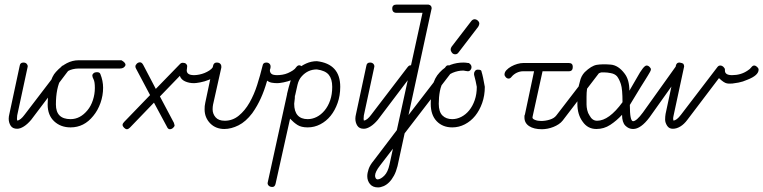

<svg xmlns="http://www.w3.org/2000/svg" viewBox="-20 -570 3331 838"><path d="M66 -283Q68 -297 82 -297Q91 -297 96 -292Q101 -287 101 -280Q101 -279 100.5 -277.5Q100 -276 100 -275L55 -66Q54 -57 54 -51Q54 -48 55 -44Q62 -44 70.5 -51Q79 -58 87 -69L246 -277Q252 -285 259 -285Q266 -285 272.5 -279Q279 -273 279 -266Q279 -260 274 -256L116 -47Q100 -28 84 -18Q68 -8 55 -8Q35 -8 26.5 -21.5Q18 -35 18 -52Q18 -61 21 -73Z M403 -255Q415 -255 418 -247Q430 -217 430 -187Q430 -153 418.5 -120.5Q407 -88 387 -64Q347 -14 288 -14Q245 -14 216.5 -40.5Q188 -67 188 -114Q190 -220 224 -256Q270 -307 323 -307H510Q528 -297 528 -286Q522 -271 504 -271H323Q268 -270 247 -228Q224 -185 224 -114Q224 -50 288 -50Q330 -50 362 -89Q377 -107 385.5 -133Q394 -159 394 -186Q394 -213 388.5 -223.5Q383 -234 383 -240Q383 -246 388.5 -250.5Q394 -255 403 -255Z M574 -270Q571 -275 571 -280Q571 -286 577 -292Q583 -298 591 -298Q599 -298 605 -287L660 -182L766 -291Q771 -296 778 -296Q787 -296 792 -291.5Q797 -287 797 -281Q797 -276 796 -271Q795 -266 795 -263Q795 -242 827 -242Q837 -242 849.5 -244.5Q862 -247 873 -251.5Q884 -256 894 -262.5Q904 -269 909 -277Q915 -285 923 -285Q929 -285 935.5 -279Q942 -273 942 -266Q942 -252 927 -241Q912 -230 892.5 -222Q873 -214 854 -210.5Q835 -207 827 -207Q805 -207 787.5 -215Q770 -223 765 -239L678 -149L739 -34Q742 -25 742 -23Q742 -18 735.5 -12Q729 -6 721 -6Q713 -6 708 -18L652 -122L547 -13Q540 -6 534 -6Q528 -6 521.5 -12.5Q515 -19 515 -25Q515 -31 522 -38L635 -155Z M910 -283Q913 -297 926 -297Q936 -297 941 -292Q946 -287 946 -280Q946 -279 946 -277.5Q946 -276 946 -275L910 -114Q908 -104 908 -93Q908 -73 921 -58Q934 -43 961 -43Q995 -43 1022 -65Q1049 -87 1069 -122Q1089 -157 1102.5 -199.5Q1116 -242 1126 -283Q1128 -297 1142 -297Q1151 -297 1156 -292Q1161 -287 1161 -280Q1161 -273 1159.5 -269.5Q1158 -266 1158 -263Q1158 -254 1164.5 -248Q1171 -242 1190 -242Q1200 -242 1212.5 -244Q1225 -246 1236.5 -251Q1248 -256 1258 -262.5Q1268 -269 1273 -277Q1279 -285 1286 -285Q1292 -285 1298.5 -279Q1305 -273 1305 -267Q1305 -253 1290.5 -241.5Q1276 -230 1256 -222Q1236 -214 1217.5 -210.5Q1199 -207 1191 -207Q1178 -207 1166.5 -209Q1155 -211 1146 -218Q1139 -194 1132.5 -176Q1126 -158 1118.5 -141.5Q1111 -125 1102 -109Q1093 -93 1081 -76Q1053 -39 1021 -23Q989 -7 959 -7Q941 -7 925.5 -13Q910 -19 898 -31Q886 -43 879.5 -58.5Q873 -74 873 -93Q873 -100 873.5 -107Q874 -114 876 -122Z M1233 -159V-161Q1240 -191 1249 -219.5Q1258 -248 1276 -266Q1294 -283 1316.5 -293Q1339 -303 1363 -303Q1465 -291 1465 -191Q1465 -153 1453.5 -120.5Q1442 -88 1423 -64.5Q1404 -41 1378 -27.5Q1352 -14 1323 -14Q1295 -14 1278.5 -24.5Q1262 -35 1246 -52L1183 231Q1180 246 1169 246Q1159 246 1153.5 241Q1148 236 1148 229Q1148 226 1149 224ZM1268 -153 1267 -152V-150Q1267 -139 1265.5 -130.5Q1264 -122 1264 -117Q1264 -84 1279 -67Q1294 -50 1323 -50Q1343 -50 1362 -59.5Q1381 -69 1396.5 -87.5Q1412 -106 1421 -132Q1430 -158 1430 -191Q1430 -225 1415 -243.5Q1400 -262 1363 -267Q1324 -267 1297 -237Q1284 -223 1278.5 -200Q1273 -177 1268 -153Z M1579 -283Q1581 -297 1595 -297Q1604 -297 1609 -292Q1614 -287 1614 -280Q1614 -279 1613.5 -277.5Q1613 -276 1613 -275L1568 -66Q1567 -57 1567 -51Q1567 -48 1568 -44Q1575 -44 1583.5 -51Q1592 -58 1600 -69L1759 -277Q1765 -285 1772 -285Q1779 -285 1785.5 -279Q1792 -273 1792 -266Q1792 -260 1787 -256L1629 -47Q1613 -28 1597 -18Q1581 -8 1568 -8Q1548 -8 1539.5 -21.5Q1531 -35 1531 -52Q1531 -61 1534 -73Z M1924 -277Q1929 -285 1936 -285Q1943 -285 1949.5 -279.5Q1956 -274 1956 -266Q1956 -260 1952 -256L1746 12L1715 155Q1709 179 1699.5 196.5Q1690 214 1678.5 225.5Q1667 237 1654 242.5Q1641 248 1630 248Q1607 248 1595 233.5Q1583 219 1583 199Q1583 185 1589 167.5Q1595 150 1611 131L1712 -2L1824 -514H1711Q1692 -514 1692 -533Q1692 -550 1711 -550H1850Q1864 -547 1864 -534Q1864 -532 1863.5 -531Q1863 -530 1863 -529L1763 -68ZM1695 79 1639 152Q1617 180 1617 197Q1617 203 1620 208Q1623 213 1629 213Q1642 212 1657.5 196.5Q1673 181 1680 148Z M2038 -277Q2038 -270 2033.5 -264.5Q2029 -259 2022 -259Q2019 -259 2015 -260Q2012 -261 2008 -261Q2006 -262 2002 -262Q1979 -262 1956 -252.5Q1933 -243 1919 -221Q1905 -199 1900 -172.5Q1895 -146 1895 -117Q1895 -82 1911 -66Q1927 -50 1954 -50Q1974 -50 1993.5 -60Q2013 -70 2028 -88.5Q2043 -107 2052 -133Q2061 -159 2061 -191Q2059 -204 2056 -216Q2053 -228 2050 -240Q2049 -242 2049 -248Q2049 -255 2053.5 -260.5Q2058 -266 2065 -266Q2075 -266 2078.5 -263.5Q2082 -261 2082 -256Q2085 -247 2088.5 -230.5Q2092 -214 2096 -191Q2096 -153 2084.5 -120.5Q2073 -88 2054 -64.5Q2035 -41 2009 -27.5Q1983 -14 1954 -14Q1912 -14 1886 -41Q1860 -68 1860 -117Q1860 -158 1868 -194Q1876 -230 1899 -254Q1921 -278 1947.5 -287.5Q1974 -297 2002 -297Q2013 -297 2023 -295H2025H2026Q2031 -292 2034.5 -287.5Q2038 -283 2038 -277ZM1982 -342Q1976 -333 1967 -333Q1958 -333 1952.5 -340Q1947 -347 1947 -354Q1947 -360 1951 -366L2037 -478Q2040 -482 2044 -484Q2048 -486 2051 -486Q2059 -486 2065.5 -480Q2072 -474 2072 -467Q2072 -461 2067 -453Z M2348 -259 2305 -63 2304 -57Q2304 -51 2315.5 -46.5Q2327 -42 2342 -42Q2361 -42 2380 -48Q2399 -54 2408 -66L2568 -274Q2573 -282 2581 -282Q2589 -282 2595 -276Q2601 -270 2601 -263Q2601 -257 2596 -253L2436 -44Q2429 -35 2418.5 -28Q2408 -21 2395.5 -16Q2383 -11 2370 -8.5Q2357 -6 2345 -6Q2310 -6 2289.5 -19.5Q2269 -33 2269 -57V-63Q2269 -67 2271 -70L2311 -259H2264Q2249 -259 2235.5 -252.5Q2222 -246 2213 -235Q2207 -227 2200 -227Q2193 -227 2187.5 -233Q2182 -239 2182 -245Q2182 -255 2190.5 -264Q2199 -273 2211.5 -280Q2224 -287 2238 -291Q2252 -295 2264 -295H2463Q2480 -295 2480 -278Q2480 -259 2463 -259Z M2586 -43Q2638 -43 2697 -124Q2697 -181 2690 -202.5Q2683 -224 2673 -237Q2663 -248 2645 -251Q2630 -254 2618 -254Q2611 -254 2605 -254Q2600 -254 2574 -240Q2540 -221 2540 -148Q2540 -140 2540 -132Q2540 -124 2540 -113.5Q2540 -103 2543 -89.5Q2546 -76 2553 -66Q2565 -43 2586 -43ZM2729 -112Q2729 -41 2743 -41Q2758 -41 2786 -79L2926 -275Q2931 -283 2939 -283Q2947 -283 2953 -277.5Q2959 -272 2959 -266Q2959 -261 2955 -255L2815 -58Q2777 -7 2743 -7Q2724 -7 2709.5 -21.5Q2695 -36 2695 -69Q2671 -43 2643.5 -25Q2616 -7 2583 -7Q2545 -7 2523 -39Q2500 -70 2500 -117Q2500 -181 2511 -214Q2516 -238 2532 -255Q2561 -283 2584.5 -287Q2608 -291 2646 -288Q2679 -285 2706 -249Q2727 -222 2727 -174L2760 -231Q2789 -284 2802 -284Q2809 -284 2815 -278Q2821 -272 2821 -267.5Q2821 -263 2817 -256Q2813 -249 2807 -239L2794 -218Q2787 -206 2777 -191Z M3144 -262Q3144 -242 3175 -242Q3214 -242 3243 -262Q3253 -268 3259 -276Q3265 -284 3271.5 -284Q3278 -284 3284.5 -278Q3291 -272 3291 -266Q3291 -241 3242 -222Q3222 -213 3203 -209.5Q3184 -206 3177 -205.5Q3170 -205 3165 -205Q3163 -205 3161 -205Q3157 -205 3153 -206Q3140 -208 3118 -229L2980 -47Q2966 -28 2949.5 -18Q2933 -8 2916.5 -8Q2900 -8 2891.5 -21.5Q2883 -35 2883 -48Q2883 -61 2885 -73L2930 -284Q2933 -297 2945 -297Q2945 -297 2946 -297Q2958 -295 2962 -292Q2966 -287 2966 -280L2920 -66Q2918 -57 2918 -52Q2918 -47 2919 -44Q2933 -44 2952 -69L3111 -277Q3116 -284 3123.5 -284Q3131 -284 3137.5 -278Q3144 -272 3144 -266Z"/></svg>

Font: Gruenewald VA
Style: Regular
Weight: 400
Designer: Peter Wiegel
Foundry: Peter Wiegel, nach dem Schriftentwurf von Dr. H. Gr¸newald
Version: Version 0.007